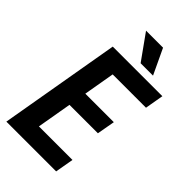

<svg xmlns="http://www.w3.org/2000/svg" viewBox="-272 -984 1064 1064"><g transform="rotate(45 260.5 -452.0)"><path d="M418.5 -108.9 399.4 0H99.6L118.2 -108.9ZM259.8 -710.9 136.7 0H9.3L132.3 -710.9ZM432.6 -418.9 413.6 -313H153.8L172.4 -418.9ZM521 -710.9 502 -601.6H203.6L222.7 -710.9ZM333.5 -903.8 403.8 -754.9H306.6L200.2 -903.8Z"/></g></svg>

Font: Roboto Condensed SemiBold
Style: Italic
Weight: 600
Italic angle: -12°
Designer: Christian Robertson
Foundry: Google
Version: Version 3.008; 2023